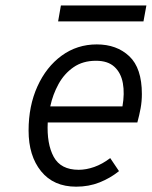

<svg xmlns="http://www.w3.org/2000/svg" viewBox="-20 -690 570 722"><path d="M266.5 12Q181.5 12 134.5 -46Q87.5 -104 87.5 -199Q87.5 -292 120.8 -365.2Q154 -438.5 212 -480.8Q270 -523 344 -523Q419 -523 466.2 -478.5Q513.5 -434 513.5 -336.5Q513.5 -309 508.8 -283Q504 -257 496.5 -229.5H159.5Q155.5 -149 182 -100.2Q208.5 -51.5 276 -51.5Q304 -51.5 334.5 -62.2Q365 -73 394.5 -95.5L427.5 -46.5Q394.5 -20 354.2 -4Q314 12 266.5 12ZM169 -290H440.5Q449 -338.5 442 -377.2Q435 -416 410.2 -438.8Q385.5 -461.5 341 -461.5Q291.5 -461.5 256.5 -437.2Q221.5 -413 200 -373.8Q178.5 -334.5 169 -290ZM198.5 -609.5 209 -669.5H530.5L519.5 -609.5Z"/></svg>

Font: Overpass Light
Style: Italic
Weight: 300
Italic angle: -10°
Designer: Delve Withrington, Dave Bailey, Thomas Jockin
Foundry: Delve Fonts LLC
Version: Version 4.000; ttfautohint (v1.8.3)